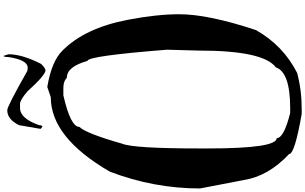

<svg xmlns="http://www.w3.org/2000/svg" viewBox="-350 -1354 1706 1073"><g transform="rotate(-90 503.5 -817.0)"><path d="M554.7 -1406.2Q699.2 -1381.8 757.8 -1321.3Q883.8 -1196.3 929.7 -957Q960.9 -794.9 960.9 -668Q960.9 -506.8 872.1 -239.3Q786.1 -87.9 632.8 -9.8Q537.1 15.6 429.7 15.6H404.3Q179.7 -23.4 179.7 -54.7Q55.7 -170.9 34.2 -308.6L-12.7 -552.7Q-12.7 -810.5 81.1 -1056.6Q272.5 -1386.7 497.1 -1386.7ZM210.9 -552.7V-507.8Q210.9 -124 268.6 -124Q268.6 -84 409.2 -48.8H435.5Q636.7 -48.8 664.1 -128.9Q757.8 -198.2 757.8 -558.6L762.7 -737.3Q727.5 -1181.6 700.2 -1181.6Q668 -1296.9 606.4 -1296.9Q585.9 -1316.4 549.8 -1316.4H507.8Q331.1 -1276.4 331.1 -1226.6Q294.9 -1189.5 237.3 -987.3Q210.9 -923.8 210.9 -552.7ZM728.5 -1650.4 737.3 -1623Q737.3 -1546.9 683.6 -1441.4Q664.1 -1419.9 648.4 -1416Q621.1 -1416 529.3 -1517.6Q481.4 -1558.6 460 -1558.6H437.5Q377.9 -1558.6 340.8 -1451.2Q340.8 -1433.6 332 -1433.6L320.3 -1443.4L340.8 -1563.5Q373 -1629.9 424.8 -1629.9Q446.3 -1629.9 644.5 -1517.6L662.1 -1515.6Q705.1 -1515.6 721.7 -1623Q721.7 -1650.4 728.5 -1650.4Z"/></g></svg>

Font: EG Dragon Caps 
Style: Regular
Weight: 400
Designer: Bill Roach / W.K. Roach
Version: Version 1.00 April 18, 2012, initial release